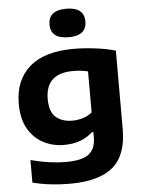

<svg xmlns="http://www.w3.org/2000/svg" viewBox="-65 -844 836 1125"><g transform="rotate(-5 353.0 -282.0)"><path d="M299.5 230Q246 230 191 224Q136 218 81.5 204V71.5Q138.5 86.5 191.8 93.8Q245 101 287 101Q383 101 423 69.8Q463 38.5 463 -28.5V-60H455Q424 -31 381.5 -15.2Q339 0.5 286 0.5Q219.5 0.5 164 -28.8Q108.5 -58 75.2 -116.2Q42 -174.5 42 -262Q42 -401 129.8 -478.2Q217.5 -555.5 389.5 -555.5Q451 -555.5 517.2 -547.2Q583.5 -539 636 -523.5V-61.5Q636 90.5 554.2 160.2Q472.5 230 299.5 230ZM346.5 -137Q377 -137 407.8 -146Q438.5 -155 463 -175V-416.5Q445.5 -421 423 -423.8Q400.5 -426.5 374.5 -426.5Q213.5 -426.5 213.5 -275.5Q213.5 -199.5 250.5 -168.2Q287.5 -137 346.5 -137ZM367.5 -626Q262 -626 262 -709.5Q262 -793.5 367.5 -793.5Q473 -793.5 473 -709.5Q473 -626 367.5 -626Z"/></g></svg>

Font: Encode Sans Exp
Style: Bold
Weight: 700
Width: 7
Designer: Multiple Designers
Foundry: Impallari Type
Version: Version 3.002; ttfautohint (v1.8.3) -l 8 -r 50 -G 200 -x 14 